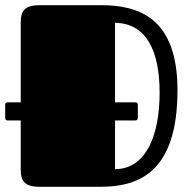

<svg xmlns="http://www.w3.org/2000/svg" viewBox="-20 -721 735 741"><path d="M60 -256V-68C60 -23 73 0 135 0H365C507 0 665 -47 665 -373C665 -651 517 -701 370 -701H135C73 -701 60 -678 60 -633V-326H10C3 -326 0 -323 0 -316V-267C0 -259 4 -256 10 -256ZM424 -256H501C508 -256 512 -259 512 -267V-316C512 -323 509 -326 501 -326H424V-633C545 -631 596 -525 596 -363C596 -201 545 -69 424 -68Z"/></svg>

Font: Fascinate
Style: Regular
Weight: 900
Designer: Astigmatic (AOETI)
Foundry: Astigmatic (AOETI)
Version: Version 1.000